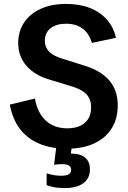

<svg xmlns="http://www.w3.org/2000/svg" viewBox="-20 -742 651 980"><path d="M321 17Q243 17 182 -8Q121 -33 82.5 -83Q44 -133 30 -208L158 -239Q167 -189 189.5 -155Q212 -121 246 -104Q280 -87 322 -87Q363 -87 390 -100Q417 -113 431 -136.5Q445 -160 445 -194Q445 -235 422 -260Q399 -285 347 -301L235 -335Q158 -357 115.5 -405.5Q73 -454 73 -522Q73 -582 103 -627Q133 -672 188 -697Q243 -722 317 -722Q386 -722 438.5 -701.5Q491 -681 525.5 -642Q560 -603 572 -549L449 -523Q434 -573 400.5 -597Q367 -621 317 -621Q268 -621 238.5 -598Q209 -575 209 -534Q209 -501 230 -479Q251 -457 297 -443L417 -405Q496 -380 538.5 -330.5Q581 -281 581 -204Q581 -137 550.5 -87.5Q520 -38 462 -10.5Q404 17 321 17ZM309 218Q293 218 277 216.5Q261 215 246.5 211.5Q232 208 218 203V143Q242 150 259.5 152.5Q277 155 295 155Q318 155 330.5 147.5Q343 140 343 125Q343 110 332 103Q321 96 297 96Q286 96 276.5 96.5Q267 97 256 99L271 -23H350L339 63L311 47Q320 44 329 43Q338 42 347 42Q390 42 414.5 62.5Q439 83 439 123Q439 168 405.5 193Q372 218 309 218Z"/></svg>

Font: TikTok Sans 24pt SemiBold
Style: Regular
Weight: 600
Version: Version 4.000